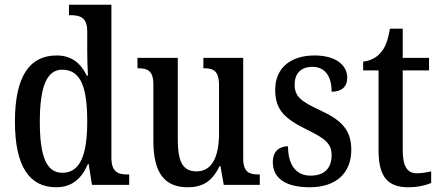

<svg xmlns="http://www.w3.org/2000/svg" viewBox="-20 -780 1858 810"><path d="M217 10C285 10 325 -28 351 -88H354L368 0H525V-44H517C477 -44 450 -55 450 -115V-760H271V-716H278C316 -716 348 -707 348 -649V-569C348 -533 349 -493 351 -461H346C322 -511 284 -546 219 -546C106 -546 43 -460 43 -267C43 -75 106 10 217 10ZM243 -51C175 -51 148 -122 148 -266C148 -408 175 -486 242 -486C323 -486 348 -408 348 -267C348 -130 320 -51 243 -51Z M772 10C830 10 874 -11 906 -79H910L924 0H1076V-44H1071C1035 -44 1006 -51 1006 -111V-536H838V-492H841C877 -492 904 -484 904 -421V-218C904 -121 876 -57 809 -57C747 -57 730 -104 730 -195V-536H560V-492H563C602 -492 627 -482 627 -424V-186C627 -49 675 10 772 10Z M1287 10C1397 10 1462 -49 1462 -148C1462 -235 1417 -275 1328 -316C1251 -352 1223 -372 1223 -423C1223 -468 1248 -498 1298 -498C1349 -498 1379 -461 1379 -393C1422 -393 1445 -415 1445 -452C1445 -502 1401 -546 1307 -546C1208 -546 1141 -495 1141 -401C1141 -314 1183 -278 1279 -231C1354 -194 1379 -173 1379 -125C1379 -72 1350 -39 1290 -39C1225 -39 1195 -90 1195 -163C1163 -163 1131 -146 1131 -96C1131 -27 1186 10 1287 10Z M1703 10C1746 10 1781 0 1799 -8V-57C1780 -53 1762 -49 1739 -49C1698 -49 1679 -78 1679 -147V-483H1790V-536H1679V-659H1625C1616 -607 1605 -580 1587 -559C1569 -537 1544 -524 1512 -520V-483H1577V-146C1577 -30 1619 10 1703 10Z"/></svg>

Font: Noto Serif Condensed Medium
Style: Regular
Weight: 500
Width: 3
Designer: Monotype Design Team
Foundry: Monotype Imaging Inc.
Version: Version 2.015